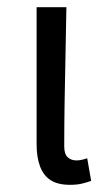

<svg xmlns="http://www.w3.org/2000/svg" viewBox="-20 -506 302 535"><path d="M175 9Q141 9 121 -4Q101 -17 91.5 -42.5Q82 -68 82 -104V-486H165Q164 -420 162.5 -352.5Q161 -285 160 -220.5Q159 -156 159 -98Q159 -77 168.5 -68Q178 -59 193 -59Q200 -59 207 -60.5Q214 -62 223 -65L234 -2Q223 2 209 5.5Q195 9 175 9Z"/></svg>

Font: Source Sans 3
Style: Regular
Weight: 400
Designer: Paul D. Hunt
Foundry: Adobe
Version: Version 3.046;hotconv 1.0.118;makeotfexe 2.5.65603